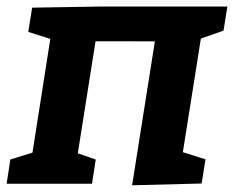

<svg xmlns="http://www.w3.org/2000/svg" viewBox="-29 -554 706 579"><path d="M369.4 4.7 443.9 -466.3 473.4 -429.3 222.9 -429.7 264.9 -466.3 200.3 -57.8 185.7 -98.6 259.7 -73 248.5 0H-9L2.2 -73L97.9 -102.7L63.3 -57.8L129 -476.8L156.5 -425.8L56.3 -457.9L67.9 -530.9L273.6 -534.3H656.6L645.1 -461.6L548.7 -427.9L583.3 -479.2L516.5 -57.8L499.2 -102.3L590.6 -73.6L579.1 -0.6Z"/></svg>

Font: Bitter Thin
Style: Italic
Weight: 100
Italic angle: -9°
Designer: Sol Matas, and Bitter project Authors
Foundry: Sol Matas
Version: Version 2.002